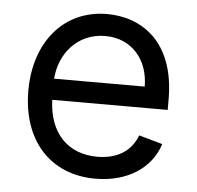

<svg xmlns="http://www.w3.org/2000/svg" viewBox="-45 -599 672 656"><g transform="rotate(5 291.0 -271.0)"><path d="M305.4 11.4C416.2 11.4 497.2 -44 522.7 -126.4L441.8 -149.1C420.5 -92.3 371.1 -63.9 305.4 -63.9C207 -63.9 139.2 -127.5 135.3 -244.3H531.2V-279.8C531.2 -483 410.5 -552.6 296.9 -552.6C149.1 -552.6 51.1 -436.1 51.1 -268.5C51.1 -100.9 147.7 11.4 305.4 11.4ZM135.3 -316.8C141 -401.6 201 -477.3 296.9 -477.3C387.8 -477.3 446 -409.1 446 -316.8Z"/></g></svg>

Font: Karasuma Gothic
Style: Regular
Weight: 400
Designer: Rasmus Andersson, Ryoko Nishizuka
Foundry: Genbu
Version: Version 1.00